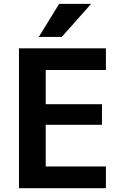

<svg xmlns="http://www.w3.org/2000/svg" viewBox="-20 -983 642 1003"><path d="M289.1 -962.9H456.1L302.7 -790H182.6ZM218.8 -617.2V-438.5H512.7V-331.1H218.8V-113.3H533.2V0H79.1V-730.5H533.2V-617.2Z"/></svg>

Font: Mgen+ 1c bold
Style: Bold
Weight: 700
Designer: [Source Han Sans]
Ryoko NISHIZUKA  (kana & ideographs); Paul D. Hunt (Latin, Greek & Cyrillic); Wenlong ZHANG  (bopomofo
Version: Version 1.059.20150602